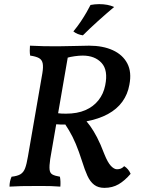

<svg xmlns="http://www.w3.org/2000/svg" viewBox="-20 -900 698 929"><path d="M411 -679Q478 -679 526 -657Q574 -635 596 -593Q618 -551 606 -490Q598 -444 572 -408Q546 -372 502 -348Q458 -324 394 -312L305 -298Q288 -297 273 -297.5Q258 -298 246 -299L252 -353Q266 -351 277.5 -350.5Q289 -350 299 -350Q354 -350 393 -367Q432 -384 456.5 -415Q481 -446 489 -487Q504 -560 471.5 -595.5Q439 -631 380 -631Q363 -631 341.5 -628Q320 -625 303 -620L312 -646L223 -131Q218 -96 220 -79Q222 -62 234 -55.5Q246 -49 270 -45Q272 -34 272.5 -22Q273 -10 272 3Q246 1 227.5 0.5Q209 0 191.5 0Q174 0 150 0Q113 0 84.5 0.5Q56 1 26 3Q26 -10 28.5 -22Q31 -34 36 -45Q64 -48 79 -57Q94 -66 101.5 -86Q109 -106 115 -142L185 -546Q190 -576 186.5 -593.5Q183 -611 168.5 -619Q154 -627 126 -631Q124 -642 124 -654.5Q124 -667 125 -679Q162 -677 192.5 -676.5Q223 -676 260 -676Q297 -676 340 -677.5Q383 -679 411 -679ZM378 -336Q400 -313 416.5 -290Q433 -267 449.5 -235.5Q466 -204 485 -154Q501 -114 516.5 -97.5Q532 -81 546 -81Q556 -81 564 -84Q572 -87 581 -96Q591 -90 599 -80.5Q607 -71 612 -59Q584 -26 554 -8.5Q524 9 485 9Q455 9 435.5 -6Q416 -21 403 -49.5Q390 -78 377 -120Q362 -167 347 -203Q332 -239 314 -269Q296 -299 275 -328ZM381 -729Q368 -731 356.5 -735.5Q345 -740 335 -748Q355 -772 371 -796Q387 -820 399 -841Q411 -862 418 -876Q429 -878 439 -879Q449 -880 460 -880Q481 -880 499.5 -876.5Q518 -873 532 -866Q494 -834 454.5 -798.5Q415 -763 381 -729Z"/></svg>

Font: Vollkorn Medium
Style: Italic
Weight: 500
Italic angle: -11°
Designer: Friedrich Althausen
Foundry: Friedrich Althausen
Version: Version 5.000